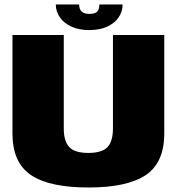

<svg xmlns="http://www.w3.org/2000/svg" viewBox="-20 -831 794 855"><path d="M373.5 4Q546 4 628.8 -51.2Q711.5 -106.5 711.5 -236.5V-675H483V-259.5Q483 -201.5 458.5 -175.8Q434 -150 373.5 -150Q313 -150 288.5 -176Q264 -202 264 -259.5V-675H35.5V-236.5Q35.5 -106.5 118.2 -51.2Q201 4 373.5 4ZM377.5 -697Q423.5 -697 457 -712.2Q490.5 -727.5 508.2 -753.5Q526 -779.5 526 -811H422.5Q422.5 -797 418.2 -787.5Q414 -778 404 -773.5Q394 -769 377.5 -769Q363 -769 353 -773.5Q343 -778 337.8 -787.2Q332.5 -796.5 332.5 -811H228.5Q228.5 -779.5 246.8 -753.5Q265 -727.5 298.5 -712.2Q332 -697 377.5 -697Z"/></svg>

Font: Anybody UltraCondensed Thin Black
Style: Regular
Weight: 900
Version: Version 1.111